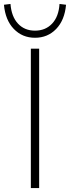

<svg xmlns="http://www.w3.org/2000/svg" viewBox="-60 -951 354 971"><path d="M96 0V-705H138V0ZM117 -760Q53 -760 10 -804.5Q-33 -849 -40 -927L-7 -931Q-2 -867 31 -831.5Q64 -796 117 -796Q170 -796 203.5 -831.5Q237 -867 241 -931L274 -927Q267 -849 224 -804.5Q181 -760 117 -760Z"/></svg>

Font: Nunito Sans 12pt ExtraLight
Style: Regular
Weight: 200
Designer: Vernon Adams
Foundry: Vernon Adams
Version: Version 3.101;gftools[0.9.27]